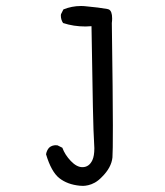

<svg xmlns="http://www.w3.org/2000/svg" viewBox="-20 -481 540 627"><path d="M240.7 125.5Q245.1 126 251.5 126Q257.8 126 268.1 123.8Q278.3 121.6 290 115.2Q301.8 108.4 312.5 97.2Q343.8 66.4 347.2 33.2Q348.6 19 348.6 -71.5Q348.6 -162.1 345.2 -405.3V-405.8Q346.2 -413.1 346.2 -420.9Q346.2 -444.8 335.4 -450.2Q333 -451.2 330.1 -451.7Q303.7 -456.5 261.2 -460.4Q252.9 -461.4 244.6 -461.4Q214.4 -461.4 187 -450.2L179.2 -434.6Q178.7 -432.6 178.7 -430.7Q178.7 -416.5 186 -405.8Q220.2 -394.5 259.3 -394.5Q265.1 -394.5 278.8 -395.5Q283.7 -59.6 287.1 -19Q288.1 -7.3 288.1 2.9Q288.1 28.3 281.7 42Q271 64.9 249 64.9Q230.5 64.9 211.2 44.7Q191.9 24.4 183.6 1.5L168 -6.3Q166 -6.8 161.6 -6.8Q157.2 -6.8 151.4 -5.1Q145.5 -3.4 140.1 1.5Q132.3 10.7 130.4 22.9Q147.5 80.1 173.8 100.8Q200.2 121.6 240.7 125.5Z"/></svg>

Font: Bakudai
Style: ExtraLight
Weight: 200
Version: Version 1.48